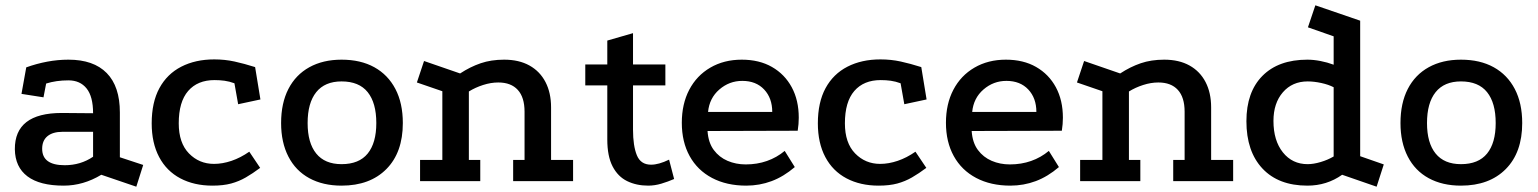

<svg xmlns="http://www.w3.org/2000/svg" viewBox="-20 -683 5801 724"><path d="M362 -24Q294 17 220 17Q130 17 83.5 -18Q37 -53 36 -120Q35 -257 213 -257L331 -256Q331 -319 306.5 -349.5Q282 -380 238 -380Q215 -380 194 -377Q173 -374 154 -368L144 -316L61 -329L79 -429Q118 -443 158 -450.5Q198 -458 238 -458Q333 -458 382.5 -407.5Q432 -357 432 -259V-90L520 -61L494 21ZM216 -186Q179 -186 159 -169.5Q139 -153 139 -122Q139 -60 224 -60Q284 -60 331 -92V-186Z M864 -369Q845 -376 827 -378.5Q809 -381 789 -381Q725 -381 689.5 -340Q654 -299 654 -218Q654 -144 692.5 -104.5Q731 -65 787 -65Q819 -65 853 -76.5Q887 -88 920 -111L961 -50Q933 -29 907 -14Q881 1 851.5 9Q822 17 781 17Q712 17 660 -10.5Q608 -38 580 -91Q552 -144 552 -218Q552 -297 581 -350.5Q610 -404 663.5 -431.5Q717 -459 788 -459Q828 -459 864.5 -451Q901 -443 942 -430L962 -308L878 -290Z M1268 -458Q1340 -458 1391.5 -429.5Q1443 -401 1471 -347.5Q1499 -294 1499 -219Q1499 -108 1437 -45.5Q1375 17 1268 17Q1198 17 1146.5 -11Q1095 -39 1067.5 -92.5Q1040 -146 1040 -219Q1040 -294 1067.5 -347.5Q1095 -401 1146.5 -429.5Q1198 -458 1268 -458ZM1268 -376Q1205 -376 1172.5 -335.5Q1140 -295 1140 -219Q1140 -144 1172.5 -104Q1205 -64 1268 -64Q1334 -64 1366.5 -104Q1399 -144 1399 -219Q1399 -295 1366.5 -335.5Q1334 -376 1268 -376Z M1564 0V-80H1648V-339L1552 -372L1579 -453L1715 -406Q1753 -431 1792.5 -444.5Q1832 -458 1881 -458Q1937 -458 1976.5 -436Q2016 -414 2037 -373.5Q2058 -333 2058 -278V-80H2141V0H1915V-80H1958V-262Q1958 -316 1932.5 -344Q1907 -372 1859 -372Q1831 -372 1801.5 -362.5Q1772 -353 1748 -338V-80H1791V0Z M2424 17Q2380 17 2345 0Q2310 -17 2290 -55.5Q2270 -94 2270 -157V-361H2187V-440H2270V-530L2367 -558V-440H2489V-361H2367V-194Q2367 -133 2381.5 -97.5Q2396 -62 2435 -62Q2464 -62 2503 -81L2522 -8Q2499 2 2474 9.5Q2449 17 2424 17Z M2977 -53Q2935 -17 2889.5 0Q2844 17 2794 17Q2720 17 2665 -12Q2610 -41 2580.5 -94.5Q2551 -148 2551 -220Q2551 -291 2579 -344.5Q2607 -398 2658.5 -428Q2710 -458 2777 -458Q2843 -458 2891 -430.5Q2939 -403 2965.5 -354Q2992 -305 2992 -239Q2992 -228 2991 -215Q2990 -202 2988 -190L2648 -189Q2651 -145 2671.5 -117.5Q2692 -90 2723.5 -76.5Q2755 -63 2792 -63Q2835 -63 2872 -76Q2909 -89 2939 -114ZM2892 -261Q2892 -313 2861.5 -345.5Q2831 -378 2779 -378Q2730 -378 2692.5 -345.5Q2655 -313 2650 -261Z M3376 -369Q3357 -376 3339 -378.5Q3321 -381 3301 -381Q3237 -381 3201.5 -340Q3166 -299 3166 -218Q3166 -144 3204.5 -104.5Q3243 -65 3299 -65Q3331 -65 3365 -76.5Q3399 -88 3432 -111L3473 -50Q3445 -29 3419 -14Q3393 1 3363.5 9Q3334 17 3293 17Q3224 17 3172 -10.5Q3120 -38 3092 -91Q3064 -144 3064 -218Q3064 -297 3093 -350.5Q3122 -404 3175.5 -431.5Q3229 -459 3300 -459Q3340 -459 3376.5 -451Q3413 -443 3454 -430L3474 -308L3390 -290Z M3973 -53Q3931 -17 3885.5 0Q3840 17 3790 17Q3716 17 3661 -12Q3606 -41 3576.5 -94.5Q3547 -148 3547 -220Q3547 -291 3575 -344.5Q3603 -398 3654.5 -428Q3706 -458 3773 -458Q3839 -458 3887 -430.5Q3935 -403 3961.5 -354Q3988 -305 3988 -239Q3988 -228 3987 -215Q3986 -202 3984 -190L3644 -189Q3647 -145 3667.5 -117.5Q3688 -90 3719.5 -76.5Q3751 -63 3788 -63Q3831 -63 3868 -76Q3905 -89 3935 -114ZM3888 -261Q3888 -313 3857.5 -345.5Q3827 -378 3775 -378Q3726 -378 3688.5 -345.5Q3651 -313 3646 -261Z M4053 0V-80H4137V-339L4041 -372L4068 -453L4204 -406Q4242 -431 4281.5 -444.5Q4321 -458 4370 -458Q4426 -458 4465.5 -436Q4505 -414 4526 -373.5Q4547 -333 4547 -278V-80H4630V0H4404V-80H4447V-262Q4447 -316 4421.5 -344Q4396 -372 4348 -372Q4320 -372 4290.5 -362.5Q4261 -353 4237 -338V-80H4280V0Z M5171 21 5041 -24Q4983 17 4910 17Q4801 17 4740.5 -47.5Q4680 -112 4680 -226Q4680 -336 4740.5 -397Q4801 -458 4910 -458Q4933 -458 4959 -453Q4985 -448 5009 -439V-546L4912 -580L4940 -663L5109 -605V-94L5198 -63ZM4911 -64Q4933 -64 4960 -72Q4987 -80 5009 -93V-354Q4990 -364 4962.5 -370Q4935 -376 4911 -376Q4853 -376 4817.5 -335Q4782 -294 4782 -227Q4782 -153 4817.5 -108.5Q4853 -64 4911 -64Z M5489 -458Q5561 -458 5612.5 -429.5Q5664 -401 5692 -347.5Q5720 -294 5720 -219Q5720 -108 5658 -45.5Q5596 17 5489 17Q5419 17 5367.5 -11Q5316 -39 5288.5 -92.5Q5261 -146 5261 -219Q5261 -294 5288.5 -347.5Q5316 -401 5367.5 -429.5Q5419 -458 5489 -458ZM5489 -376Q5426 -376 5393.5 -335.5Q5361 -295 5361 -219Q5361 -144 5393.5 -104Q5426 -64 5489 -64Q5555 -64 5587.5 -104Q5620 -144 5620 -219Q5620 -295 5587.5 -335.5Q5555 -376 5489 -376Z"/></svg>

Font: Podkova SemiBold
Style: Regular
Weight: 600
Designer: Ilya Yudin
Foundry: Cyreal (www.cyreal.org)
Version: Version 2.103